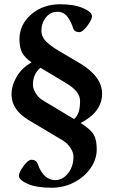

<svg xmlns="http://www.w3.org/2000/svg" viewBox="-20 -694 539 911"><path d="M226.1 196.8Q153.8 196.8 111.8 178.7Q69.8 160.6 69.8 139.6Q69.8 123.5 91.6 93.8Q113.3 64 128.9 64Q151.9 64 158.7 83.5Q163.1 94.7 166.7 102.8Q170.4 110.8 178 122.6Q185.5 134.3 193.8 141.8Q202.1 149.4 214.8 155Q227.5 160.6 242.2 160.6Q277.3 160.6 303 128.2Q328.6 95.7 328.6 49.3Q328.6 29.3 314 7.1Q299.3 -15.1 278.3 -27.3L114.7 -125Q35.6 -172.9 34.7 -244.6Q34.7 -287.6 58.6 -329.3Q82.5 -371.1 129.9 -397.9Q98.6 -419.4 85.4 -443.4Q72.3 -467.3 72.3 -507.3Q72.3 -577.6 128.2 -625.7Q184.1 -673.8 265.1 -673.8Q331.5 -673.8 374 -655.5Q416.5 -637.2 416.5 -616.7Q416.5 -601.1 394.3 -571.3Q372.1 -541.5 356.9 -541.5Q332.5 -541.5 327.1 -560.5Q322.3 -574.7 317.6 -584.7Q313 -594.7 304.2 -608.6Q295.4 -622.6 282.2 -630.4Q269 -638.2 252.9 -638.2Q219.2 -638.2 197.8 -611.3Q176.3 -584.5 176.3 -546.9Q176.3 -522.5 195.6 -500.7Q214.8 -479 263.2 -450.2L359.4 -393.6Q464.4 -330.6 464.4 -249.5Q464.4 -162.6 362.3 -110.4Q409.7 -80.6 424.3 -55.7Q439 -30.8 439 14.6Q439 61 410.4 103Q381.8 145 332.3 170.9Q282.7 196.8 226.1 196.8ZM185.1 -216.8 331.5 -128.9Q348.1 -144 354 -164.8Q359.9 -185.5 359.9 -215.3Q359.9 -260.7 293.9 -299.3L171.9 -372.6Q136.2 -342.3 136.2 -293.5Q136.2 -272 150.6 -250Q165 -228 185.1 -216.8Z"/></svg>

Font: Elstob 18pt
Style: Bold
Weight: 700
Designer: Peter S. Baker
Version: Version 1.015